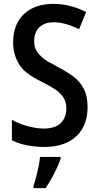

<svg xmlns="http://www.w3.org/2000/svg" viewBox="-20 -744 504 985"><path d="M206.1 9.8Q178.7 9.8 149.7 6.3Q120.6 2.9 92.5 -4.6Q64.5 -12.2 41 -24.4V-129.4Q80.1 -107.4 124.8 -95.9Q169.4 -84.5 204.6 -84.5Q262.7 -84.5 291.5 -112.5Q320.3 -140.6 320.3 -187Q320.3 -222.2 304.2 -245.8Q288.1 -269.5 259.8 -287.6Q231.4 -305.7 194.3 -324.2Q147 -347.2 113.8 -373.5Q80.6 -399.9 62.5 -444.8Q47.4 -482.4 47.4 -527.3Q47.4 -619.6 103 -671.9Q158.7 -724.1 253.9 -724.1Q297.4 -724.1 340.8 -713.1Q384.3 -702.1 421.9 -682.1L385.7 -594.2Q366.2 -604 344.5 -612.1Q322.8 -620.1 300.5 -625Q278.3 -629.9 257.8 -629.9Q208.5 -629.9 181.9 -604.2Q155.3 -578.6 155.3 -532.2Q155.3 -510.7 162.1 -493.9Q168.9 -477.1 182.6 -463.4Q198.7 -444.8 223.6 -429.9Q248.5 -415 277.8 -399.4Q324.2 -376 358.2 -349.9Q392.1 -323.7 410.6 -287.1Q429.2 -250.5 429.2 -194.8Q429.2 -131.8 403.6 -85.9Q377.9 -40 328.1 -15.1Q278.3 9.8 206.1 9.8ZM151.9 221.2V209.5Q158.7 189.9 165.5 163.3Q172.4 136.7 178 109.4Q183.6 82 185.5 61H291V70.3Q276.4 111.3 255.9 150.6Q235.4 189.9 213.9 221.2Z"/></svg>

Font: Open Sans
Style: Regular
Weight: 600
Width: 3
Foundry: Ascender Corporation
Version: Version 1.000